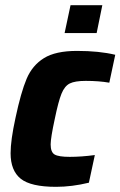

<svg xmlns="http://www.w3.org/2000/svg" viewBox="-20 -715 466 743"><path d="M21 -122Q21 -172 40 -259Q61 -358 83 -410Q105 -462 150 -490Q195 -518 278 -518Q364 -518 426 -503L403 -395Q363 -402 312 -402Q270 -402 250 -392Q230 -382 218 -352.5Q206 -323 192 -255Q176 -181 176 -156Q176 -126 191.5 -117Q207 -108 250 -108Q295 -108 347 -115L324 -8Q258 8 197 8Q99 8 60 -23.5Q21 -55 21 -122ZM230 -587 253 -695H376L354 -587Z"/></svg>

Font: Saira Semi Condensed
Style: Bold Italic
Weight: 700
Width: 4
Italic angle: -12°
Designer: Hector Gatti with collaboration of the Omnibus-Type team
Foundry: Omnibus-Type
Version: Version 1.001; ttfautohint (v1.8)